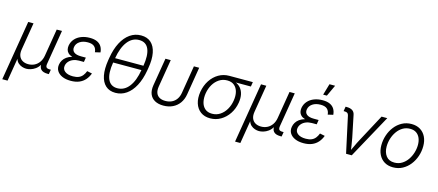

<svg xmlns="http://www.w3.org/2000/svg" viewBox="-61 -1432 5277 2311"><g transform="rotate(15 2577.5 -276.5)"><path d="M2.9 204.1 126.5 -542.5H192.4L136.2 -203.1Q127.9 -152.8 141.8 -119.1Q155.8 -85.4 185.8 -68.4Q215.8 -51.3 256.8 -51.3Q298.8 -51.3 333.7 -68.6Q368.7 -85.9 392.8 -119.9Q417 -153.8 425.3 -203.1L481.4 -542.5H546.9L476.1 -114.3Q471.2 -83 482.2 -70.3Q493.2 -57.6 524.4 -57.6H538.1L528.3 0H512.7Q453.1 0 427.7 -28.6Q402.3 -57.1 411.6 -113.8L421.9 -174.3H440.9Q432.1 -121.1 410.4 -85.7Q388.7 -50.3 360.1 -30Q331.5 -9.8 302 -1Q272.5 7.8 247.6 7.8Q222.7 7.8 195.6 -1Q168.5 -9.8 146.2 -30Q124 -50.3 113.8 -85.7Q103.5 -121.1 112.3 -174.3H131.3L68.8 204.1Z M802.2 9.8Q739.7 9.8 695.6 -9.8Q651.4 -29.3 630.1 -64Q608.9 -98.6 616.7 -144.5Q621.1 -171.9 636.2 -197.5Q651.4 -223.1 678.5 -242.9Q705.6 -262.7 746.1 -274.4Q786.6 -286.1 841.8 -286.1H903.8L898.4 -251H837.9Q797.9 -251 765.4 -237.8Q732.9 -224.6 712.4 -201.4Q691.9 -178.2 686.5 -148.4Q678.7 -104 713.6 -76.7Q748.5 -49.3 814.5 -49.3Q857.9 -49.3 886.7 -61.8Q915.5 -74.2 934.1 -97.7Q952.6 -121.1 965.3 -154.3L1027.8 -141.6Q1010.7 -95.2 980.7 -61Q950.7 -26.9 906.5 -8.5Q862.3 9.8 802.2 9.8ZM838.9 -263.2Q784.7 -263.2 749.5 -273.4Q714.4 -283.7 695.6 -302Q676.8 -320.3 671.1 -344Q665.5 -367.7 669.9 -395Q678.7 -442.9 709.2 -477.5Q739.7 -512.2 787.4 -531Q835 -549.8 893.6 -549.8Q949.2 -549.8 984.9 -533.2Q1020.5 -516.6 1039.3 -486.1Q1058.1 -455.6 1061.5 -413.1L996.1 -397.9Q992.2 -443.4 965.8 -467.3Q939.5 -491.2 884.3 -491.2Q824.2 -491.2 783.9 -464.4Q743.7 -437.5 736.8 -393.1Q730.5 -353 758.5 -330.1Q786.6 -307.1 847.7 -307.1H907.2L900.4 -263.2Z M1358.9 10.3Q1283.7 10.3 1236.3 -32.7Q1189 -75.7 1173.3 -155.5Q1157.7 -235.4 1175.8 -347.7L1181.2 -379.9Q1199.7 -491.2 1241.7 -571.3Q1283.7 -651.4 1345.2 -694.6Q1406.7 -737.8 1482.9 -737.8Q1559.6 -737.8 1607.2 -694.8Q1654.8 -651.9 1670.4 -571.5Q1686 -491.2 1666.5 -379.9L1661.1 -347.7Q1641.6 -234.9 1598.6 -154.5Q1555.7 -74.2 1494.6 -32Q1433.6 10.3 1358.9 10.3ZM1367.7 -49.3Q1453.6 -49.3 1511.7 -124Q1569.8 -198.7 1592.8 -336.9L1602.1 -390.6Q1625 -528.8 1592.8 -603.5Q1560.5 -678.2 1474.1 -678.2Q1388.7 -678.2 1330.6 -603.5Q1272.5 -528.8 1249 -390.6L1240.2 -336.9Q1216.8 -197.8 1249.8 -123.5Q1282.7 -49.3 1367.7 -49.3ZM1220.2 -335.4 1229.5 -392.1H1623.5L1614.3 -335.4Z M1956.5 9.3Q1892.6 9.3 1848.9 -15.1Q1805.2 -39.6 1786.9 -85.2Q1768.6 -130.9 1778.8 -195.3L1836.4 -542.5H1902.3L1845.2 -198.2Q1837.4 -150.4 1849.6 -117.7Q1861.8 -85 1891.4 -68.1Q1920.9 -51.3 1965.3 -51.3Q2010.3 -51.3 2045.4 -68.1Q2080.6 -85 2103.5 -117.7Q2126.5 -150.4 2134.3 -198.2L2190.9 -542.5H2256.8L2199.7 -195.3Q2189 -131.3 2156.2 -85.7Q2123.5 -40 2072.5 -15.4Q2021.5 9.3 1956.5 9.3Z M2540 11.7Q2468.8 11.7 2420.4 -23.9Q2372.1 -59.6 2352.1 -122.3Q2332 -185.1 2345.2 -267.1Q2359.4 -349.1 2400.1 -411.1Q2440.9 -473.1 2500.7 -507.8Q2560.5 -542.5 2631.8 -542.5H2925.3L2916 -485.4H2687L2623.5 -482.9Q2568.4 -482.9 2524.2 -454.1Q2480 -425.3 2451.2 -376.7Q2422.4 -328.1 2412.1 -267.6Q2402.3 -207 2413.8 -157.2Q2425.3 -107.4 2459 -77.6Q2492.7 -47.9 2548.3 -47.9Q2604 -47.9 2648.2 -77.4Q2692.4 -106.9 2721.4 -156.7Q2750.5 -206.5 2760.3 -267.6Q2770.5 -328.6 2758.3 -377.2Q2746.1 -425.8 2712.4 -454.3Q2678.7 -482.9 2623.5 -482.9L2626 -505.4Q2678.2 -505.4 2719.7 -489.3Q2761.2 -473.1 2788.1 -441.7Q2814.9 -410.2 2825.2 -364.5Q2835.4 -318.8 2825.7 -259.3Q2812.5 -180.7 2771.7 -119.6Q2731 -58.6 2670.9 -23.4Q2610.8 11.7 2540 11.7Z M2903.8 204.1 3027.3 -542.5H3093.3L3037.1 -203.1Q3028.8 -152.8 3042.7 -119.1Q3056.6 -85.4 3086.7 -68.4Q3116.7 -51.3 3157.7 -51.3Q3199.7 -51.3 3234.6 -68.6Q3269.5 -85.9 3293.7 -119.9Q3317.9 -153.8 3326.2 -203.1L3382.3 -542.5H3447.8L3377 -114.3Q3372.1 -83 3383.1 -70.3Q3394 -57.6 3425.3 -57.6H3439L3429.2 0H3413.6Q3354 0 3328.6 -28.6Q3303.2 -57.1 3312.5 -113.8L3322.8 -174.3H3341.8Q3333 -121.1 3311.3 -85.7Q3289.6 -50.3 3261 -30Q3232.4 -9.8 3202.9 -1Q3173.3 7.8 3148.4 7.8Q3123.5 7.8 3096.4 -1Q3069.3 -9.8 3047.1 -30Q3024.9 -50.3 3014.6 -85.7Q3004.4 -121.1 3013.2 -174.3H3032.2L2969.7 204.1Z M3703.1 9.8Q3640.6 9.8 3596.4 -9.8Q3552.2 -29.3 3531 -64Q3509.8 -98.6 3517.6 -144.5Q3522 -171.9 3537.1 -197.5Q3552.2 -223.1 3579.3 -242.9Q3606.4 -262.7 3647 -274.4Q3687.5 -286.1 3742.7 -286.1H3804.7L3799.3 -251H3738.8Q3698.7 -251 3666.3 -237.8Q3633.8 -224.6 3613.3 -201.4Q3592.8 -178.2 3587.4 -148.4Q3579.6 -104 3614.5 -76.7Q3649.4 -49.3 3715.3 -49.3Q3758.8 -49.3 3787.6 -61.8Q3816.4 -74.2 3835 -97.7Q3853.5 -121.1 3866.2 -154.3L3928.7 -141.6Q3911.6 -95.2 3881.6 -61Q3851.6 -26.9 3807.4 -8.5Q3763.2 9.8 3703.1 9.8ZM3739.7 -263.2Q3685.5 -263.2 3650.4 -273.4Q3615.2 -283.7 3596.4 -302Q3577.6 -320.3 3572 -344Q3566.4 -367.7 3570.8 -395Q3579.6 -442.9 3610.1 -477.5Q3640.6 -512.2 3688.2 -531Q3735.8 -549.8 3794.4 -549.8Q3850.1 -549.8 3885.7 -533.2Q3921.4 -516.6 3940.2 -486.1Q3959 -455.6 3962.4 -413.1L3897 -397.9Q3893.1 -443.4 3866.7 -467.3Q3840.3 -491.2 3785.2 -491.2Q3725.1 -491.2 3684.8 -464.4Q3644.5 -437.5 3637.7 -393.1Q3631.3 -353 3659.4 -330.1Q3687.5 -307.1 3748.5 -307.1H3808.1L3801.3 -263.2ZM3781.7 -616.2 3822.8 -756.8H3893.1L3828.1 -616.2Z M4232.4 0 4134.3 -452.6Q4129.9 -472.2 4117.9 -480.2Q4106 -488.3 4083 -488.3H4070.8L4080.1 -545.9H4093.3Q4138.7 -545.9 4165 -528.8Q4191.4 -511.7 4198.2 -476.6L4254.9 -202.6Q4264.2 -157.7 4270 -112.5Q4275.9 -67.4 4282.7 -24.9H4260.7Q4282.2 -67.9 4302.5 -112.8Q4322.8 -157.7 4347.2 -202.6L4529.3 -542.5H4600.6L4303.2 0Z M4818.4 11.7Q4755.9 11.7 4710.4 -16.1Q4665 -43.9 4640.4 -94Q4615.7 -144 4615.7 -210.4Q4615.7 -273.9 4636 -334.7Q4656.2 -395.5 4694.1 -444.1Q4731.9 -492.7 4784.9 -521.5Q4837.9 -550.3 4903.3 -550.3Q4965.8 -550.3 5011.5 -522.5Q5057.1 -494.6 5081.8 -444.6Q5106.4 -394.5 5106.4 -328.1Q5106.4 -263.7 5085.9 -202.9Q5065.4 -142.1 5027.3 -93.8Q4989.3 -45.4 4936.3 -16.8Q4883.3 11.7 4818.4 11.7ZM4819.8 -47.9Q4871.6 -47.9 4912.6 -72.8Q4953.6 -97.7 4981.9 -138.4Q5010.3 -179.2 5025.4 -228.5Q5040.5 -277.8 5040.5 -326.7Q5040.5 -374 5024.9 -410.9Q5009.3 -447.8 4978.5 -469Q4947.8 -490.2 4901.4 -490.2Q4850.6 -490.2 4810.1 -466.1Q4769.5 -441.9 4740.7 -401.1Q4711.9 -360.4 4696.5 -310.8Q4681.2 -261.2 4681.2 -210.9Q4681.2 -140.1 4716.1 -94Q4751 -47.9 4819.8 -47.9Z"/></g></svg>

Font: Inter 16pt Light
Style: Italic
Weight: 300
Italic angle: -9.3988°
Version: Version 4.001;git-66647c0bb